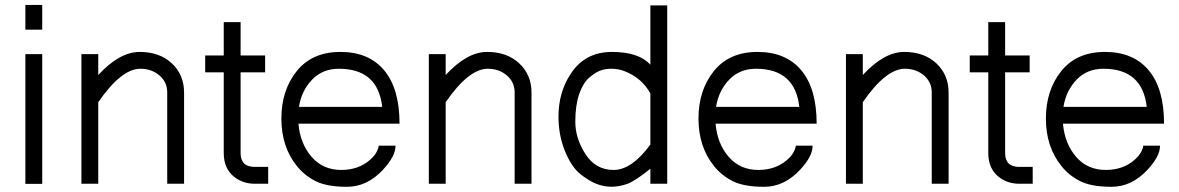

<svg xmlns="http://www.w3.org/2000/svg" viewBox="-20 -735 4716 768"><path d="M148.9 -518.6V0.5H81.5V-518.6ZM81.5 -616.2V-715.3H148.9V-616.2Z M373 -435.1Q458.5 -527.3 538.6 -527.3Q618.7 -527.3 667.5 -481.4Q716.3 -435.5 716.3 -365.2V0H648.9V-365.2Q648.9 -406.7 617.7 -433.3Q586.4 -460 541.5 -460Q465.3 -460 373 -326.2V0H305.7V-518.6H373Z M942.4 -123Q942.4 -67.4 999 -67.4H1052.7V0H999Q953.1 0 918.9 -25.9Q875 -58.6 875 -123V-445.8H800.8V-513.2H875V-646.5H942.4V-513.2H1040.5V-445.8H942.4Z M1173.8 -240.2Q1180.7 -160.2 1226.6 -107.4Q1272.5 -54.7 1346.2 -55.2Q1414.1 -55.7 1459 -94.7Q1477.5 -110.4 1486.1 -126.7Q1494.6 -143.1 1494.6 -152.3H1562Q1562.5 -109.9 1510.7 -54.7Q1447.8 12.2 1367.9 12.2Q1288.1 12.2 1243.4 -10Q1198.7 -32.2 1168 -70.3Q1105.5 -147.5 1105.5 -260.7Q1105.5 -374 1167 -450.7Q1228.5 -527.3 1341.8 -527.3Q1455.1 -527.3 1516.6 -453.9Q1578.1 -380.4 1578.1 -240.2ZM1508.8 -307.6Q1491.7 -460 1335.4 -460Q1270 -460 1228 -416Q1186 -372.1 1175.8 -307.6Z M1762.7 -435.1Q1848.1 -527.3 1928.2 -527.3Q2008.3 -527.3 2057.1 -481.4Q2106 -435.5 2106 -365.2V0H2038.6V-365.2Q2038.6 -406.7 2007.3 -433.3Q1976.1 -460 1931.2 -460Q1855 -460 1762.7 -326.2V0H1695.3V-518.6H1762.7Z M2648.9 0H2581.5V-60.1Q2519.5 -9.8 2487.8 1Q2456.1 11.7 2426.8 12Q2397.5 12.2 2367.7 1.2Q2337.9 -9.8 2302 -38.1Q2266.1 -66.4 2239.7 -130.9Q2213.9 -194.8 2213.9 -268.6Q2213.9 -366.2 2263.2 -440.4Q2320.3 -527.3 2427.7 -527.3Q2535.2 -527.3 2581.5 -476.1V-713.4H2648.9ZM2581.5 -156.7V-361.3Q2547.4 -423.3 2478.5 -450.2Q2453.1 -460 2426 -460Q2398.9 -460 2378.7 -451.7Q2358.4 -443.4 2335.2 -422.9Q2312 -402.3 2296.4 -357.9Q2281.2 -313 2281.2 -247.6Q2281.2 -182.1 2321.8 -118.7Q2362.3 -55.2 2434.6 -55.2Q2506.8 -55.2 2581.5 -156.7Z M2842.3 -240.2Q2849.1 -160.2 2895 -107.4Q2940.9 -54.7 3014.6 -55.2Q3082.5 -55.7 3127.4 -94.7Q3146 -110.4 3154.5 -126.7Q3163.1 -143.1 3163.1 -152.3H3230.5Q3231 -109.9 3179.2 -54.7Q3116.2 12.2 3036.4 12.2Q2956.5 12.2 2911.9 -10Q2867.2 -32.2 2836.4 -70.3Q2773.9 -147.5 2773.9 -260.7Q2773.9 -374 2835.4 -450.7Q2897 -527.3 3010.3 -527.3Q3123.5 -527.3 3185.1 -453.9Q3246.6 -380.4 3246.6 -240.2ZM3177.2 -307.6Q3160.2 -460 3003.9 -460Q2938.5 -460 2896.5 -416Q2854.5 -372.1 2844.2 -307.6Z M3431.2 -435.1Q3516.6 -527.3 3596.7 -527.3Q3676.8 -527.3 3725.6 -481.4Q3774.4 -435.5 3774.4 -365.2V0H3707V-365.2Q3707 -406.7 3675.8 -433.3Q3644.5 -460 3599.6 -460Q3523.4 -460 3431.2 -326.2V0H3363.8V-518.6H3431.2Z M4000.5 -123Q4000.5 -67.4 4057.1 -67.4H4110.8V0H4057.1Q4011.2 0 3977.1 -25.9Q3933.1 -58.6 3933.1 -123V-445.8H3858.9V-513.2H3933.1V-646.5H4000.5V-513.2H4098.6V-445.8H4000.5Z M4231.9 -240.2Q4238.8 -160.2 4284.7 -107.4Q4330.6 -54.7 4404.3 -55.2Q4472.2 -55.7 4517.1 -94.7Q4535.6 -110.4 4544.2 -126.7Q4552.7 -143.1 4552.7 -152.3H4620.1Q4620.6 -109.9 4568.8 -54.7Q4505.9 12.2 4426 12.2Q4346.2 12.2 4301.5 -10Q4256.8 -32.2 4226.1 -70.3Q4163.6 -147.5 4163.6 -260.7Q4163.6 -374 4225.1 -450.7Q4286.6 -527.3 4399.9 -527.3Q4513.2 -527.3 4574.7 -453.9Q4636.2 -380.4 4636.2 -240.2ZM4566.9 -307.6Q4549.8 -460 4393.6 -460Q4328.1 -460 4286.1 -416Q4244.1 -372.1 4233.9 -307.6Z"/></svg>

Font: AnjaliOldLipi
Style: Regular
Weight: 400
Designer: Kevin & Siji
Foundry: Core : Kevin & Siji
Modification : Hiran Venugopalan
Opentype mlm2 support: Rajeesh Nambiar
New Feature Table : Santhosh
Version: Version 7.1.0+20221109